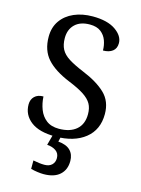

<svg xmlns="http://www.w3.org/2000/svg" viewBox="-140 -802 824 1121"><g transform="rotate(15 272.0 -242.0)"><path d="M247 10Q149 10 98.5 -29Q48 -68 48 -131Q48 -161 67 -179.5Q86 -198 120 -198Q122 -157 136 -120.5Q150 -84 179 -61.5Q208 -39 255 -39Q322 -39 360 -71.5Q398 -104 398 -165Q398 -202 383.5 -227.5Q369 -253 335.5 -275Q302 -297 243 -321Q150 -359 104.5 -410Q59 -461 59 -543Q59 -600 87.5 -640.5Q116 -681 165.5 -702.5Q215 -724 278 -724Q367 -724 416 -690Q465 -656 465 -612Q465 -580 443.5 -563.5Q422 -547 386 -547Q386 -578 375.5 -607Q365 -636 340.5 -655Q316 -674 274 -674Q216 -674 184 -643Q152 -612 152 -560Q152 -520 166.5 -492.5Q181 -465 215 -443.5Q249 -422 307 -398Q395 -362 444 -315Q493 -268 493 -191Q493 -96 426.5 -43Q360 10 247 10ZM237 240Q221 240 199.5 237Q178 234 160 229V178Q198 186 228 186Q257 186 273 170.5Q289 155 289 130Q289 101 267.5 86Q246 71 214 69L235 -9H282L272 34Q321 38 345 62Q369 86 369 126Q369 179 335 209.5Q301 240 237 240Z"/></g></svg>

Font: NotoSerif-Regular
Style: Regular
Weight: 400
Designer: Monotype Design Team
Foundry: Monotype Imaging Inc.
Version: Version 2.007; ttfautohint (v1.8) -l 8 -r 50 -G 200 -x 14 -D